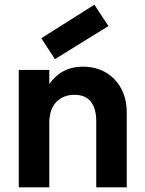

<svg xmlns="http://www.w3.org/2000/svg" viewBox="-20 -798 616 818"><path d="M390 -282Q390 -336 367 -365Q344 -394 297 -394Q249 -394 219.5 -363Q190 -332 190 -273V0H60V-500H190V-440Q242 -514 333 -514Q375 -514 409 -500Q443 -486 468 -460Q493 -434 506.5 -398.5Q520 -363 520 -319V0H390ZM442 -687 382 -778 156 -635 214 -546Z"/></svg>

Font: NT Somic Bold
Style: Regular
Weight: 700
Designer: Ravid Balaliev — lead type designer, mastering
Michael Voronin — secret advisor, marketing
Ivan Kovalenko — best boy
Foundry: NT Type
Version: Version 0.7